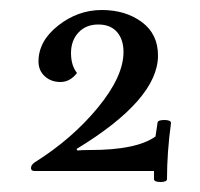

<svg xmlns="http://www.w3.org/2000/svg" viewBox="-20 -692 399 384"><path d="M227 -588Q227 -613 214 -628Q201 -643 176.5 -643Q152 -643 137 -627Q122 -611 122 -586Q122 -561 134 -546Q120 -528 101 -528Q82 -528 69.5 -539.5Q57 -551 57 -569Q57 -610 96.5 -641Q136 -672 183.5 -672Q231 -672 263.5 -648Q296 -624 296 -581Q296 -493 133 -394L135 -391Q143 -392 161 -392Q253 -392 291 -419L295 -446Q295 -452 308.5 -452Q322 -452 322 -446Q314 -387 314 -334Q314 -328 301 -328Q288 -328 288 -334V-350H49Q42 -350 42 -356Q42 -362 49 -367Q124 -414 175.5 -476.5Q227 -539 227 -588Z"/></svg>

Font: Sedan SC
Style: Regular
Weight: 400
Designer: Sebastian Salazar
Foundry: Sebastian Salazar
Version: Version 1.001